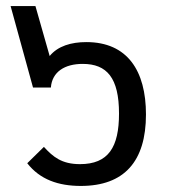

<svg xmlns="http://www.w3.org/2000/svg" viewBox="-20 -604 560 634"><path d="M462 -226C462 -370 401 -465 265 -465C215 -465 171 -452 144 -419L97 -584H15L89 -315H148C152 -367 194 -393 253 -393C333 -393 373 -347 373 -229C373 -118 338 -62 244 -62C184 -62 155 -86 125 -119L70 -65C112 -11 173 10 247 10C390 10 462 -71 462 -226Z"/></svg>

Font: Noto Sans Thai
Style: Regular
Weight: 400
Designer: Monotype Design Team
Foundry: Monotype Imaging Inc.
Version: Version 1.901